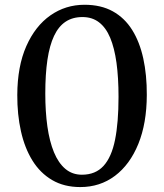

<svg xmlns="http://www.w3.org/2000/svg" viewBox="-20 -772 685 802"><path d="M315.4 9.4Q247.7 9.4 197.8 -19.9Q147.9 -49.1 115.5 -101.4Q83.1 -153.7 67.5 -223.8Q51.8 -293.9 52.2 -375.4Q52.7 -495 89.9 -579.2Q127.2 -663.4 190.6 -707.8Q254 -752.1 333 -752.1Q401.6 -752.1 451 -724.8Q500.3 -697.5 531.9 -647.2Q563.4 -596.9 578.5 -527.8Q593.6 -458.8 593.2 -375.4Q592.9 -257.1 557.8 -170.8Q522.6 -84.5 460.2 -37.5Q397.7 9.4 315.4 9.4ZM322.1 -42.2Q378.7 -42.2 412.3 -78.8Q445.9 -115.5 460.5 -187.8Q475.1 -260.2 475.1 -367.5Q475.1 -447.8 466.6 -509.8Q458 -571.8 440.2 -614.4Q422.3 -656.9 393.6 -678.8Q365 -700.8 324.5 -700.8Q283.2 -700.8 253.8 -681.2Q224.5 -661.7 205.8 -622.1Q187.1 -582.4 178.1 -522.3Q169.2 -462.2 169.2 -380.9Q169.2 -305.3 178 -243.2Q186.9 -181 205.4 -136Q224 -91 253 -66.6Q282 -42.2 322.1 -42.2Z"/></svg>

Font: Merriweather 7pt Light
Style: Regular
Weight: 300
Designer: Eben Sorkin
Foundry: Eben Sorkin
Version: Version 2.200;gftools[0.9.31]